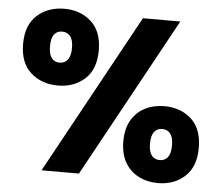

<svg xmlns="http://www.w3.org/2000/svg" viewBox="-52 -773 973 843"><g transform="rotate(5 435.0 -351.5)"><path d="M30.9 -546.1Q30.9 -629.6 78.9 -672.5Q126.9 -715.3 198.2 -715.3Q269.6 -715.3 317 -672.5Q364.5 -629.6 364.5 -546.1Q364.5 -462.7 317 -419.8Q269.6 -377 198.2 -377Q126.9 -377 78.9 -419.8Q30.9 -462.7 30.9 -546.1ZM197.2 -614.6Q175 -614.6 162.3 -598.3Q149.5 -582 149.5 -546.1Q149.5 -511.2 162.3 -494.5Q175 -477.7 197.2 -477.7Q219.8 -477.7 233.1 -494.5Q246.4 -511.2 246.4 -546.1Q246.4 -582 233.1 -598.3Q219.8 -614.6 197.2 -614.6ZM160 0 545.3 -703.9H710.1L324.9 0ZM506.6 -158.3Q506.6 -214.1 528.7 -251.7Q550.8 -289.4 588.5 -308.4Q626.2 -327.5 673.4 -327.5Q744.7 -327.5 791.9 -284.9Q839.2 -242.2 839.2 -158.3Q839.2 -74.8 791.9 -31.7Q744.7 11.4 673.4 11.4Q626.2 11.4 588.5 -7.9Q550.8 -27.2 528.7 -64.8Q506.6 -102.5 506.6 -158.3ZM672.4 -226.8Q650.2 -226.8 637.2 -210.5Q624.2 -194.2 624.2 -158.3Q624.2 -122.8 637.2 -106.3Q650.2 -89.8 672.4 -89.8Q695 -89.8 708.1 -106.3Q721.1 -122.8 721.1 -158.3Q721.1 -194.2 708.1 -210.5Q695 -226.8 672.4 -226.8Z"/></g></svg>

Font: Poppins Variable
Style: Regular
Weight: 100
Designer: Jonny Pinhorn
Foundry: Indian Type Foundry
Version: Version 6.000